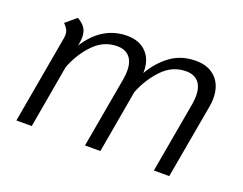

<svg xmlns="http://www.w3.org/2000/svg" viewBox="-83 -634 993 786"><g transform="rotate(20 413.5 -240.5)"><path d="M771 -360Q771 -340 767 -321L710 0H643L698 -311Q701 -331 701 -346Q701 -385 682.5 -406Q664 -427 629 -427Q570 -427 526.5 -382Q483 -337 458 -274L410 0H343L398 -311Q401 -331 401 -346Q401 -385 382.5 -406Q364 -427 329 -427Q270 -427 226.5 -382Q183 -337 159 -274L111 0H44L112 -385Q113 -390 113 -398Q113 -410 108 -420Q103 -430 91 -442L137 -481Q161 -467 171 -451Q181 -435 181 -412Q181 -400 178 -383L176 -374Q244 -481 353 -481Q407 -481 437.5 -448.5Q468 -416 466 -360Q497 -414 543 -447.5Q589 -481 653 -481Q707 -481 739 -449Q771 -417 771 -360Z"/></g></svg>

Font: KoHo
Style: Italic
Weight: 400
Italic angle: -10°
Designer: Cadson Demak & Katatrad Team
Foundry: Cadson Demak Co.,Ltd.
Version: Version 1.000